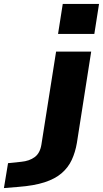

<svg xmlns="http://www.w3.org/2000/svg" viewBox="-160 -766 527 979"><path d="M136 -593 160 -746H345L321 -593ZM-140 193 -119 66 -52 59Q-10 55 17 35Q44 15 51 -28L126 -503H305L232 -37Q224 10 206 49Q188 88 154.5 117Q121 146 67 163.5Q13 181 -67 187Z"/></svg>

Font: Nunito Sans 7pt Expanded ExtraBold
Style: Italic
Weight: 800
Width: 7
Italic angle: -9°
Designer: Vernon Adams
Foundry: Vernon Adams
Version: Version 3.101;gftools[0.9.27]